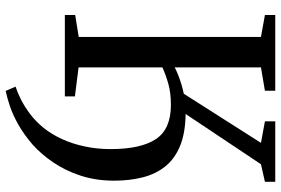

<svg xmlns="http://www.w3.org/2000/svg" viewBox="-177 -606 992 678"><g transform="rotate(90 319.0 -267.0)"><path d="M301 209 286 174Q305 168 330.2 155.5Q355.5 143 382.2 123Q409 103 431.5 75Q454.5 46.5 471.2 9.8Q488 -27 497.2 -70.5Q506.5 -114 506.5 -161Q506.5 -268.5 471.2 -321.5Q436 -374.5 350.5 -374.5Q308 -374.5 276.2 -365.5Q244.5 -356.5 218 -344.5V-48.5L320.5 -35.5V0H33V-36.5L110.5 -49V-692.5L33 -706.5V-743H300.5V-706.5L218 -692.5V-388Q230.5 -394.5 246.5 -400.8Q262.5 -407 279.2 -412Q296 -417 311 -420L484.5 -692.5L408.5 -706.5V-743H622V-706.5L560 -692.5L382.5 -426.5Q450 -425.5 495.5 -406.8Q541 -388 567.8 -354.5Q594.5 -321 606.2 -275.2Q618 -229.5 618 -174Q618 -110.5 600.5 -56.5Q583 -2.5 554 40.2Q525 83 491 113.5Q455 144.5 420.5 164Q386 183.5 355.5 193.8Q325 204 301 209Z"/></g></svg>

Font: Merriweather 72pt
Style: Regular
Weight: 400
Version: Version 2.100